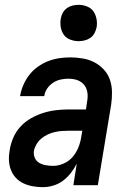

<svg xmlns="http://www.w3.org/2000/svg" viewBox="-20 -765 540 793"><path d="M157 8Q136 8 116 4.5Q96 1 77.5 -7.5Q59 -16 45.5 -30.5Q32 -45 25 -63.5Q18 -82 17 -102.5Q16 -123 20 -145Q24 -171 35 -196.5Q46 -222 65 -242.5Q84 -263 109 -277Q134 -291 160 -299Q186 -307 212.5 -310Q239 -313 265 -313H335L340 -347Q341 -352 341.5 -358Q342 -364 342 -369Q342 -385 336.5 -399Q331 -413 319.5 -422.5Q308 -432 293.5 -436Q279 -440 263 -440Q247 -440 230.5 -436.5Q214 -433 199.5 -423.5Q185 -414 175 -399.5Q165 -385 163 -369V-368H63V-369Q67 -392 76.5 -414Q86 -436 101 -455.5Q116 -475 136.5 -489.5Q157 -504 179 -512.5Q201 -521 224 -524.5Q247 -528 270 -528Q296 -528 322 -523.5Q348 -519 370 -507.5Q392 -496 409 -477.5Q426 -459 434 -435.5Q442 -412 442.5 -385.5Q443 -359 439 -332L384 0H283L297 -89Q287 -69 272.5 -50.5Q258 -32 240 -18.5Q222 -5 200 1.5Q178 8 157 8ZM200 -80Q222 -80 244 -90Q266 -100 281 -118Q296 -136 304.5 -158Q313 -180 316 -202L320 -225H265Q250 -225 235.5 -224Q221 -223 206 -219.5Q191 -216 177 -209.5Q163 -203 151 -193Q139 -183 131 -169.5Q123 -156 120 -142Q118 -126 124 -112.5Q130 -99 142.5 -92Q155 -85 170 -82.5Q185 -80 200 -80ZM304 -595Q287 -595 270 -601.5Q253 -608 243.5 -621.5Q234 -635 231 -652.5Q228 -670 231 -688Q233 -701 239.5 -712.5Q246 -724 256.5 -731.5Q267 -739 279.5 -742Q292 -745 305 -745Q322 -745 339 -738.5Q356 -732 365.5 -718.5Q375 -705 378.5 -687.5Q382 -670 379 -652Q376 -639 370 -627.5Q364 -616 353 -608.5Q342 -601 329.5 -598Q317 -595 304 -595Z"/></svg>

Font: Iosevka Semibold Oblique
Style: Regular
Weight: 600
Italic angle: -9°
Monospace: yes
Designer: Belleve Invis
Foundry: Belleve Invis
Version: Version 32.5.0; ttfautohint (v1.8.4)